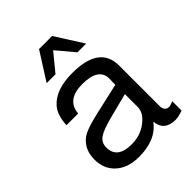

<svg xmlns="http://www.w3.org/2000/svg" viewBox="-210 -841 965 965"><g transform="rotate(-45 273.0 -358.5)"><path d="M237 -728H330L424 -580H362L283 -674L206 -580H143ZM525 -69V-3Q491 9 472 9Q392 9 385 -64Q330 11 210 11Q127 11 81 -35Q41 -75 41 -138Q41 -210 92 -249Q121 -271 213 -292L381 -330L382 -373Q382 -450 266 -450Q155 -450 147 -360H64Q67 -428 98 -464Q151 -525 270 -525Q463 -525 463 -385V-98Q463 -60 496 -60Q500 -60 517 -66Q523 -68 525 -69ZM382 -263 250 -229Q179 -211 152.5 -192Q126 -173 126 -139Q126 -60 228 -60Q300 -60 350 -107Q382 -136 382 -173Z"/></g></svg>

Font: Almarai
Style: Regular
Weight: 400
Designer: Boutros International 2019
Foundry: Created by Boutros International 2019
Version: Version 1.10